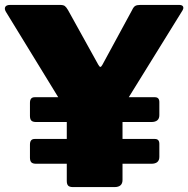

<svg xmlns="http://www.w3.org/2000/svg" viewBox="-33 -762 767 782"><path d="M696 -742Q709 -742 712.5 -735.5Q716 -729 710 -719L476 -341Q469 -331 467.5 -319Q466 -307 466 -275V-29Q466 0 433 0H265Q250 0 244.5 -6Q239 -12 239 -25V-288Q239 -304 235.5 -312.5Q232 -321 225 -332L-9 -714Q-16 -726 -11.5 -734Q-7 -742 9 -742H210Q225 -742 231 -737.5Q237 -733 244 -721L367 -499Q372 -490 375.5 -489.5Q379 -489 384 -498L505 -721Q511 -734 518 -738Q525 -742 539 -742H696ZM616 -293Q616 -265 583 -265H115Q100 -265 94.5 -271Q89 -277 89 -290V-343Q89 -366 108 -366H598Q616 -366 616 -346ZM616 -123Q616 -95 583 -95H115Q100 -95 94.5 -101Q89 -107 89 -120V-173Q89 -196 108 -196H598Q616 -196 616 -176Z"/></svg>

Font: Libre Franklin Thin Black
Style: Regular
Weight: 900
Version: Version 3.000